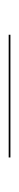

<svg xmlns="http://www.w3.org/2000/svg" viewBox="179 -696 44 442"><g transform="rotate(90 201.0 -475.0)"><path d="M60 -477V-473H342.5V-477Z"/></g></svg>

Font: Bodoni* 48pt Medium
Style: Regular
Weight: 500
Version: Version 2.3